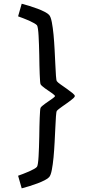

<svg xmlns="http://www.w3.org/2000/svg" viewBox="-20 -821 528 1041"><path d="M385.7 -300.3Q385.7 -296.4 379.4 -290Q373 -283.7 363.3 -276.4Q353.5 -269 341.8 -260.7Q330.1 -252.4 319.3 -244.9Q308.6 -237.3 300 -230.7Q291.5 -224.1 288.1 -219.7Q285.2 -215.8 283.4 -190.4Q281.7 -165 280 -128.4Q278.3 -91.8 276.1 -49.1Q273.9 -6.3 270.3 32.2Q266.6 70.8 261 100.1Q255.4 129.4 246.6 139.2Q239.3 147.5 222.2 156.2Q205.1 165 183.8 173.1Q162.6 181.2 139.6 188.2Q116.7 195.3 97.7 200.2L78.1 131.8Q90.3 127.4 106.4 121.3Q122.6 115.2 137.9 108.4Q153.3 101.6 165 95Q176.8 88.4 180.7 83Q183.6 78.6 185.8 63.5Q188 48.3 189.2 26.1Q190.4 3.9 191.4 -23.2Q192.4 -50.3 192.9 -78.4Q193.4 -106.4 193.8 -133.5Q194.3 -160.6 195.3 -182.4Q196.3 -204.1 197.3 -218.8Q198.2 -233.4 200.2 -236.8Q202.6 -241.2 209.2 -246.8Q215.8 -252.4 224.1 -258.5Q232.4 -264.6 241.9 -271Q251.5 -277.3 259.3 -283Q267.1 -288.6 272.5 -293Q277.8 -297.4 278.3 -300.3Q277.8 -302.7 272.5 -307.4Q267.1 -312 259.3 -317.6Q251.5 -323.2 241.9 -329.6Q232.4 -335.9 224.1 -342Q215.8 -348.1 209.2 -353.8Q202.6 -359.4 200.2 -363.8Q198.2 -367.2 197.3 -381.8Q196.3 -396.5 195.3 -418.2Q194.3 -439.9 193.8 -467Q193.4 -494.1 192.9 -522.2Q192.4 -550.3 191.4 -577.4Q190.4 -604.5 189.2 -626.7Q188 -648.9 185.8 -664.1Q183.6 -679.2 180.7 -683.6Q176.8 -688.5 165 -695.3Q153.3 -702.1 137.9 -709Q122.6 -715.8 106.4 -721.9Q90.3 -728 78.1 -732.4L97.7 -800.8Q116.7 -795.9 139.6 -788.8Q162.6 -781.7 183.8 -773.7Q205.1 -765.6 222.2 -756.8Q239.3 -748 246.6 -739.7Q255.4 -730 261 -700.7Q266.6 -671.4 270.3 -632.8Q273.9 -594.2 276.1 -551.5Q278.3 -508.8 280 -472.2Q281.7 -435.5 283.4 -410.2Q285.2 -384.8 288.1 -380.9Q293 -374 308.8 -363Q324.7 -352.1 341.8 -339.8Q358.9 -327.6 372.3 -316.9Q385.7 -306.2 385.7 -300.3Z"/></svg>

Font: Andika FrenchTight
Style: Regular
Weight: 400
Designer: Victor Gaultney, Annie Olsen, Julie Remington, Don Collingsworth, Eric Hays, Becca Hirsbrunner
Foundry: SIL International
Version: Version 5.000 ; Dig1 Dig4Opn Dig7 LnSpcTght